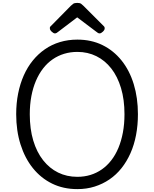

<svg xmlns="http://www.w3.org/2000/svg" viewBox="-20 -1289 1067 1328"><path d="M515 19Q418 19 340.5 -19Q263 -57 207.5 -126Q152 -195 122 -290Q92 -385 92 -499Q92 -575 105.5 -642.5Q119 -710 144.5 -767.5Q170 -825 207 -870.5Q244 -916 291 -948.5Q338 -981 394.5 -998Q451 -1015 515 -1015Q611 -1015 688 -977.5Q765 -940 820.5 -871Q876 -802 905 -707Q934 -612 934 -499Q934 -423 921 -355Q908 -287 882.5 -229.5Q857 -172 820.5 -126Q784 -80 737 -48Q690 -16 634.5 1.5Q579 19 515 19ZM515 -66Q563 -66 605.5 -79Q648 -92 684.5 -117.5Q721 -143 750 -180.5Q779 -218 799 -266Q819 -314 830 -372.5Q841 -431 841 -499Q841 -600 817 -680Q793 -760 749.5 -815.5Q706 -871 646.5 -900.5Q587 -930 515 -930Q467 -930 424 -917Q381 -904 344 -878.5Q307 -853 278 -815.5Q249 -778 228.5 -730Q208 -682 197 -624Q186 -566 186 -499Q186 -397 210 -317Q234 -237 278 -181Q322 -125 382 -95.5Q442 -66 515 -66ZM360 -1058Q350 -1058 337.5 -1070Q325 -1082 325 -1092Q325 -1095 325 -1099Q325 -1103 331 -1108L470 -1249Q477 -1256 486 -1262.5Q495 -1269 514 -1269Q533 -1269 541.5 -1262.5Q550 -1256 557 -1249L698 -1108Q703 -1103 703.5 -1099Q704 -1095 704 -1092Q704 -1082 691.5 -1070Q679 -1058 669 -1058Q662 -1058 657 -1061.5Q652 -1065 644 -1071L514 -1169L385 -1071Q378 -1065 372 -1061.5Q366 -1058 360 -1058Z"/></svg>

Font: Playwrite ES Deco
Style: Regular
Weight: 400
Designer: Veronika Burian, José Scaglione
Foundry: TypeTogether
Version: Version 1.002